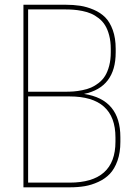

<svg xmlns="http://www.w3.org/2000/svg" viewBox="-20 -800 592 820"><path d="M80.1 -779.8H258.8Q293.5 -779.8 322.3 -775.4Q351.1 -771 380.1 -758.5Q409.2 -746.1 429.2 -726.1Q449.2 -706.1 461.7 -671.6Q474.1 -637.2 474.1 -591.8V-576.2Q474.1 -426.8 338.9 -398.9Q494.1 -375.5 494.1 -213.9V-193.8Q494.1 -148.4 481.7 -113.5Q469.2 -78.6 449.2 -57.6Q429.2 -36.6 400.1 -23.2Q371.1 -9.8 342 -4.9Q313 0 278.8 0H80.1ZM276.9 -388.2H100.1V-20H276.9Q473.1 -20 473.1 -194.8V-212.9Q473.1 -388.2 276.9 -388.2ZM256.8 -759.8H100.1V-408.2H256.8Q276.9 -408.2 293.7 -409.4Q310.5 -410.6 331.5 -414.8Q352.5 -418.9 368.9 -426Q385.3 -433.1 401.6 -445.8Q418 -458.5 428.7 -475.8Q439.5 -493.2 446.3 -519Q453.1 -544.9 453.1 -577.1V-590.8Q453.1 -623 446.3 -648.9Q439.5 -674.8 428.7 -692.1Q418 -709.5 401.6 -722.2Q385.3 -734.9 368.9 -741.9Q352.5 -749 331.5 -753.2Q310.5 -757.3 293.7 -758.5Q276.9 -759.8 256.8 -759.8Z"/></svg>

Font: Cooper Hewitt
Style: Thin
Weight: 701
Designer: Village Type and Design LLC
Foundry: Cooper Hewitt Smithsonian Design Museum
Version: 1.000